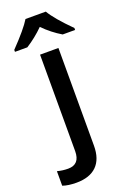

<svg xmlns="http://www.w3.org/2000/svg" viewBox="-245 -827 756 1128"><g transform="rotate(-20 133.0 -263.0)"><path d="M0 0ZM26.9 240.2Q-24.9 240.2 -59.1 228V137.2Q-25.9 146 8.8 146Q82 146 82 63V-540H196.8V70.8Q196.8 154.3 153.1 197.3Q109.4 240.2 26.9 240.2ZM247.6 -606Q187.5 -641.6 136.2 -693.8Q85.9 -643.6 26.4 -606H-50.8V-618.2Q42.5 -714.8 73.2 -766.1H200.2Q231 -712.4 325.2 -618.2V-606Z"/></g></svg>

Font: Open Sans Semibold
Style: Regular
Weight: 600
Foundry: Ascender Corporation
Version: Version 1.10; ttfautohint (v1.5.65-e2d9)